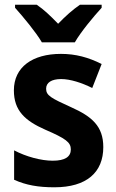

<svg xmlns="http://www.w3.org/2000/svg" viewBox="-20 -786 495 816"><path d="M158 -606H298C323 -650 378 -716 412 -753V-766H320C288 -744 260 -719 227 -685C195 -718 167 -745 136 -766H44V-753C78 -715 133 -649 158 -606ZM419 -161C419 -250 370 -291 283 -330C197 -369 176 -380 176 -409C176 -435 199 -450 240 -450C279 -450 328 -434 372 -412L412 -514C356 -542 302 -557 239 -557C118 -557 39 -501 39 -402C39 -316 86 -273 172 -235C260 -197 281 -181 281 -151C281 -120 257 -103 204 -103C155 -103 91 -120 40 -147V-22C91 1 143 10 211 10C349 10 419 -54 419 -161Z"/></svg>

Font: Noto Sans Thai Looped SemiCondensed
Style: Bold
Weight: 700
Width: 4
Designer: Sasikarn Vongin, Ben Mitchell
Foundry: The Fontpad Ltd
Version: Version 1.001